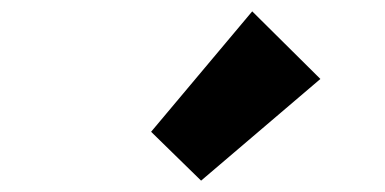

<svg xmlns="http://www.w3.org/2000/svg" viewBox="-20 -973 677 338"><path d="M334 -655 544 -834 424 -953 246 -741Z"/></svg>

Font: Noto Sans CJK KR Black
Style: Regular
Weight: 900
Designer: Ryoko NISHIZUKA (kana & ideographs); Paul D. Hunt (Latin, Greek & Cyrillic); Wenlong ZHANG (bopomofo); Sandoll Communica
Foundry: Adobe Systems Incorporated
Version: Version 1.004;PS 1.004;hotconv 1.0.82;makeotf.lib2.5.63406